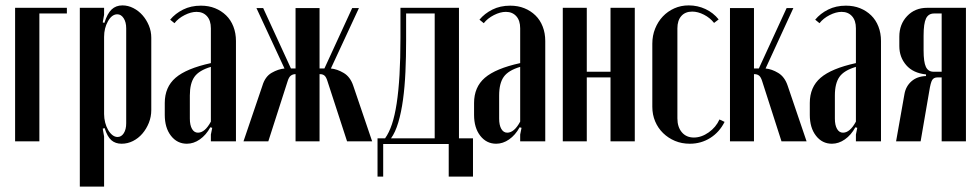

<svg xmlns="http://www.w3.org/2000/svg" viewBox="-20 -524 3633 712"><path d="M36 -495H228V-474H126V0H36Z M361 -441 367 -439Q378 -474 394 -489Q410 -504 434 -504Q455 -504 474.5 -494Q494 -484 508.5 -467.5Q523 -451 532 -429.5Q541 -408 541 -384V-116Q541 -91 532 -68.5Q523 -46 508 -28.5Q493 -11 473 -1Q453 9 431 9Q408 9 393 -4Q378 -17 368 -49L361 -47L366 -18V168H276V-495H366V-469ZM366 -101Q366 -85 370 -69.5Q374 -54 381 -42Q388 -30 397 -23Q406 -16 416 -16Q430 -16 439 -30Q448 -44 448 -67V-419Q448 -442 438.5 -456.5Q429 -471 415 -471Q395 -471 380.5 -445.5Q366 -420 366 -387Z M591 -142Q591 -201 631 -235.5Q671 -270 762 -290V-419Q762 -448 747.5 -464Q733 -480 709 -480Q688 -480 664.5 -468Q641 -456 627 -438L611 -451Q630 -474 659 -488.5Q688 -503 725 -503Q754 -503 777.5 -493.5Q801 -484 818.5 -467Q836 -450 845.5 -425.5Q855 -401 855 -372V0H762V-25L767 -50L760 -52Q744 -23 721 -7Q698 9 673 9Q637 9 614 -20.5Q591 -50 591 -98ZM714 -32Q740 -32 762 -73V-276Q718 -263 701 -239Q684 -215 684 -170V-84Q684 -60 692 -46Q700 -32 714 -32Z M1195 -221Q1190 -238 1183.5 -243.5Q1177 -249 1167 -249H1165V0H1076V-249H1075Q1066 -249 1058.5 -243.5Q1051 -238 1046 -221L975 0H883L953 -206Q963 -240 987.5 -254Q1012 -268 1035 -270L931 -494H956L1059 -270H1076V-494H1165V-270H1183L1286 -494H1311L1207 -270Q1230 -268 1254.5 -253.5Q1279 -239 1290 -206L1360 0H1267Z M1380 131V-11H1408Q1423 -32 1433.5 -63.5Q1444 -95 1451 -140.5Q1458 -186 1461.5 -246Q1465 -306 1465 -384V-495H1682V-11H1734V131H1644V10H1401V131ZM1592 -11V-474H1486V-373Q1486 -313 1483.5 -257.5Q1481 -202 1474.5 -154.5Q1468 -107 1457 -70Q1446 -33 1430 -11Z M1738 -142Q1738 -201 1778 -235.5Q1818 -270 1909 -290V-419Q1909 -448 1894.5 -464Q1880 -480 1856 -480Q1835 -480 1811.5 -468Q1788 -456 1774 -438L1758 -451Q1777 -474 1806 -488.5Q1835 -503 1872 -503Q1901 -503 1924.5 -493.5Q1948 -484 1965.5 -467Q1983 -450 1992.5 -425.5Q2002 -401 2002 -372V0H1909V-25L1914 -50L1907 -52Q1891 -23 1868 -7Q1845 9 1820 9Q1784 9 1761 -20.5Q1738 -50 1738 -98ZM1861 -32Q1887 -32 1909 -73V-276Q1865 -263 1848 -239Q1831 -215 1831 -170V-84Q1831 -60 1839 -46Q1847 -32 1861 -32Z M2156 -495V-258H2244V-495H2334V0H2244V-237H2156V0H2067V-495Z M2399 -362Q2399 -392 2409.5 -418Q2420 -444 2438 -463Q2456 -482 2480.5 -493Q2505 -504 2534 -504Q2567 -504 2596 -490.5Q2625 -477 2645 -452L2628 -439Q2613 -458 2590.5 -469.5Q2568 -481 2547 -481Q2521 -481 2506.5 -464.5Q2492 -448 2492 -419V-85Q2492 -53 2508.5 -33.5Q2525 -14 2553 -14Q2581 -14 2608 -33Q2635 -52 2648 -81L2667 -72Q2648 -34 2614 -12.5Q2580 9 2538 9Q2508 9 2483 -1.5Q2458 -12 2439 -30.5Q2420 -49 2409.5 -74Q2399 -99 2399 -128Z M2807 -221Q2802 -238 2795 -243.5Q2788 -249 2778 -249H2776V0H2687V-494H2776V-270H2794L2897 -494H2922L2819 -270Q2842 -268 2866 -253.5Q2890 -239 2901 -206L2971 0H2878Z M2983 -142Q2983 -201 3023 -235.5Q3063 -270 3154 -290V-419Q3154 -448 3139.5 -464Q3125 -480 3101 -480Q3080 -480 3056.5 -468Q3033 -456 3019 -438L3003 -451Q3022 -474 3051 -488.5Q3080 -503 3117 -503Q3146 -503 3169.5 -493.5Q3193 -484 3210.5 -467Q3228 -450 3237.5 -425.5Q3247 -401 3247 -372V0H3154V-25L3159 -50L3152 -52Q3136 -23 3113 -7Q3090 9 3065 9Q3029 9 3006 -20.5Q2983 -50 2983 -98ZM3106 -32Q3132 -32 3154 -73V-276Q3110 -263 3093 -239Q3076 -215 3076 -170V-84Q3076 -60 3084 -46Q3092 -32 3106 -32Z M3562 0H3472V-237H3457Q3443 -237 3437 -227.5Q3431 -218 3426 -186L3394 0H3303L3334 -175Q3339 -204 3360 -222.5Q3381 -241 3414 -242V-248Q3366 -253 3340.5 -282.5Q3315 -312 3315 -353V-388Q3315 -434 3344 -464.5Q3373 -495 3418 -495H3562ZM3405 -337Q3405 -294 3413.5 -276Q3422 -258 3442 -258H3472V-474H3444Q3423 -474 3414 -455.5Q3405 -437 3405 -392Z"/></svg>

Font: Moniqa Narrow Heading
Style: Bold
Weight: 700
Width: 4
Designer: Rajesh Rajput
Foundry: Rajesh Rajput
Version: Version 1.000